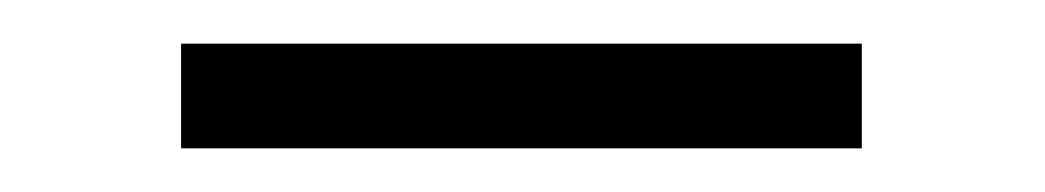

<svg xmlns="http://www.w3.org/2000/svg" viewBox="-20 -695 479 88"><path d="M63 -627V-675H375V-627Z"/></svg>

Font: REM Medium ExtraLight
Style: Regular
Weight: 250
Version: Version 1.005;gftools[0.9.28]